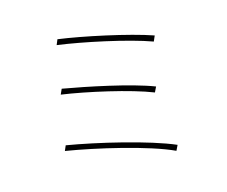

<svg xmlns="http://www.w3.org/2000/svg" viewBox="-102 -872 1205 1017"><g transform="rotate(-15 500.0 -364.0)"><path d="M290 -731 278 -702C413 -684 654 -633 780 -587L793 -617C667 -661 418 -714 290 -731ZM244 -472 231 -443C366 -424 598 -372 716 -325L730 -354C606 -402 375 -449 244 -472ZM187 -177 175 -149C337 -123 616 -58 746 3L760 -26C624 -85 350 -150 187 -177Z"/></g></svg>

Font: Harano Aji Gothic TW ExtraLight
Style: Regular
Weight: 250
Foundry: Masamichi Hosoda
Version: HaranoAjiGothicTW-ExtraLight version 20230610;ttx 4.39.4